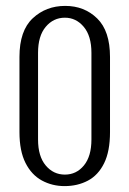

<svg xmlns="http://www.w3.org/2000/svg" viewBox="-20 -619 439 651"><path d="M199 12Q157 12 122 -7Q87 -26 66.5 -66.5Q46 -107 46 -171V-426Q46 -515 91 -557Q136 -599 201 -599Q266 -599 309.5 -556.5Q353 -514 353 -426V-171Q353 -106 333 -65.5Q313 -25 278 -6.5Q243 12 199 12ZM200 -27Q239 -27 264.5 -58Q290 -89 290 -146V-440Q290 -497 264 -528Q238 -559 200 -559Q161 -559 135 -528Q109 -497 109 -440V-146Q109 -89 135 -58Q161 -27 200 -27Z"/></svg>

Font: Alumni Sans Thin
Style: Regular
Weight: 400
Version: Version 1.018